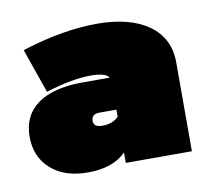

<svg xmlns="http://www.w3.org/2000/svg" viewBox="-50 -849 500 454"><g transform="rotate(-10 200.0 -622.5)"><path d="M5.9 -558.1Q5.9 -608.4 42.5 -635.3Q79.1 -662.1 147 -663.1H216.8Q209 -675.8 172.9 -675.8Q129.9 -675.8 68.8 -657.2L64.9 -655.8L27.8 -762.2L33.2 -764.2Q128.9 -793.9 209 -793.9Q288.1 -793.9 333.3 -761.5Q378.4 -729 377.9 -669.9V-458H219.2V-482.9Q187.5 -451.2 127.9 -451.2Q71.3 -451.2 38.6 -480.5Q5.9 -509.8 5.9 -558.1ZM159.2 -569.8Q159.2 -561.5 164.1 -557.9Q168.9 -554.2 181.2 -554.2Q204.6 -554.2 219.2 -568.8V-585.9H179.2Q159.2 -585.9 159.2 -569.8Z"/></g></svg>

Font: Trueno UltraBlack
Style: Regular
Weight: 950
Designer: Julieta Ulanovsky
Foundry: Julieta Ulanovsky
Version: Version 3.001b | FøM Fix